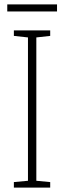

<svg xmlns="http://www.w3.org/2000/svg" viewBox="-20 -945 291 872"><path d="M239 -925H13V-893H239ZM208 -93V-118L145 -124V-775L208 -782V-807H43V-782L107 -775V-124L43 -118V-93Z"/></svg>

Font: Noto Sans Kannada UI Condensed ExtraLight
Style: Regular
Weight: 200
Width: 3
Designer: Jelle Bosma - Monotype Design Team
Foundry: Monotype Imaging Inc.
Version: Version 2.005